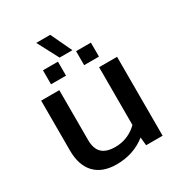

<svg xmlns="http://www.w3.org/2000/svg" viewBox="-178 -868 934 999"><g transform="rotate(-30 289.0 -368.5)"><path d="M186 -747H270L330 -620H253ZM145 -606H235V-522H145ZM344 -606H433V-522H344ZM58 -175V-474H167V-175Q167 -122 193 -97Q219 -72 273 -72Q312 -72 346 -86.5Q380 -101 406 -127V-474H514V0H415L410 -49Q335 10 234 10Q149 10 103.5 -37.5Q58 -85 58 -175Z"/></g></svg>

Font: Kanit
Style: Regular
Weight: 400
Designer: Katatrad Team
Foundry: Cadson Demak
Version: Version 1.001